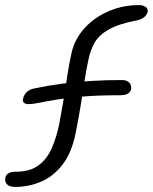

<svg xmlns="http://www.w3.org/2000/svg" viewBox="-28 -730 603 758"><path d="M32 8Q9 8 -0.5 -2.5Q-10 -13 -7 -28Q-5 -39 5 -45.5Q15 -52 34 -52Q91 -52 125 -78Q159 -104 177 -146.5Q195 -189 205 -236Q214 -284 220 -319Q226 -354 230.5 -384Q235 -414 240 -445.5Q245 -477 254 -519Q262 -558 285 -592.5Q308 -627 344 -653.5Q380 -680 425 -695Q470 -710 522 -710Q534 -710 545.5 -703.5Q557 -697 555 -683Q552 -672 542 -663Q532 -654 514 -650Q441 -636 402 -614Q363 -592 345.5 -561.5Q328 -531 320 -489Q312 -452 306 -412Q300 -372 292 -322.5Q284 -273 271 -206Q255 -126 218 -79Q181 -32 132.5 -12Q84 8 32 8ZM83 -319Q73 -319 66.5 -324.5Q60 -330 63 -340Q66 -355 77 -366Q88 -377 108 -381Q166 -393 221 -400Q276 -407 332.5 -410.5Q389 -414 453 -414Q468 -414 476.5 -408.5Q485 -403 488 -395Q491 -387 490 -378Q487 -367 477 -360.5Q467 -354 448 -354Q356 -354 294.5 -348.5Q233 -343 193.5 -336.5Q154 -330 128.5 -324.5Q103 -319 83 -319Z"/></svg>

Font: Shantell Sans Light
Style: Italic
Weight: 300
Italic angle: -11°
Designer: Stephen Nixon, Anya Danilova, Shantell Martin
Foundry: Arrow Type
Version: Version 1.008;[ac192a2d6]